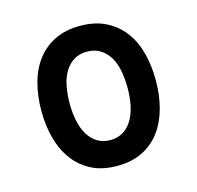

<svg xmlns="http://www.w3.org/2000/svg" viewBox="-88 -652 776 755"><g transform="rotate(-15 300.0 -275.0)"><path d="M300 10Q240 10 196.5 -12Q153 -34 124 -73Q95 -112 81 -164Q67 -216 67 -276Q67 -335 80.5 -387Q94 -439 123 -477.5Q152 -516 196 -538Q240 -560 300 -560Q360 -560 404 -538Q448 -516 477 -477.5Q506 -439 519.5 -387.5Q533 -336 533 -276Q533 -216 519 -164Q505 -112 476.5 -73Q448 -34 404 -12Q360 10 300 10ZM300 -95Q330 -95 352.5 -109Q375 -123 389.5 -147Q404 -171 411 -204Q418 -237 418 -276Q418 -314 411.5 -347Q405 -380 390.5 -403.5Q376 -427 353.5 -441Q331 -455 300 -455Q269 -455 246.5 -441Q224 -427 209.5 -403Q195 -379 188.5 -346Q182 -313 182 -275Q182 -237 189 -204Q196 -171 210.5 -147Q225 -123 247.5 -109Q270 -95 300 -95Z"/></g></svg>

Font: Maple Mono NL SemiBold
Style: Regular
Weight: 600
Monospace: yes
Designer: subframe7536
Version: Version 7.000